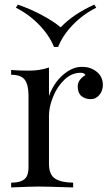

<svg xmlns="http://www.w3.org/2000/svg" viewBox="-20 -822 485 842"><path d="M336.9 -528.8Q366.2 -529.3 386.7 -518.6Q430.7 -496.1 431.2 -450.2Q431.2 -423.8 415.5 -405.3Q399.9 -386.7 376 -387.2Q352.1 -387.7 336.4 -401.4Q320.8 -415 320.8 -443.4Q320.8 -471.7 355 -493.2Q348.1 -502.9 334 -502.9Q294.4 -502.9 262.7 -472.7Q231 -442.4 212.9 -397.9Q194.8 -353.5 194.8 -314.9V-103Q194.8 -56.6 221.2 -39.1Q247.6 -21.5 300.8 -21V0Q177.7 -3.9 149.4 -3.9Q121.1 -3.9 28.8 0V-21Q84 -21 97.7 -49.3Q105.5 -64.9 105 -92.8V-405.8Q104.5 -452.1 87.9 -473.1Q71.3 -494.1 28.8 -494.1V-515.1Q60.5 -512.2 107.4 -512.2Q154.3 -512.2 194.8 -525.9V-400.9Q220.7 -472.7 277.8 -509.8Q307.6 -528.8 336.9 -528.8ZM234.9 -616.2H216.8Q196.3 -667 151.4 -713.4Q106.4 -759.8 49.8 -788.1L58.1 -801.8Q112.3 -783.2 163.6 -755.9Q214.8 -728.5 246.1 -702.1Q301.8 -760.7 394 -801.8L401.9 -788.1Q344.7 -759.8 299.8 -713.4Q254.9 -667 234.9 -616.2Z"/></svg>

Font: PlayfairDisplay-Regular
Style: Regular
Weight: 400
Designer: Claus Eggers Sørensen
Foundry: Claus Eggers Sørensen
Version: Version 1.002;PS 001.002;hotconv 1.0.70;makeotf.lib2.5.58329